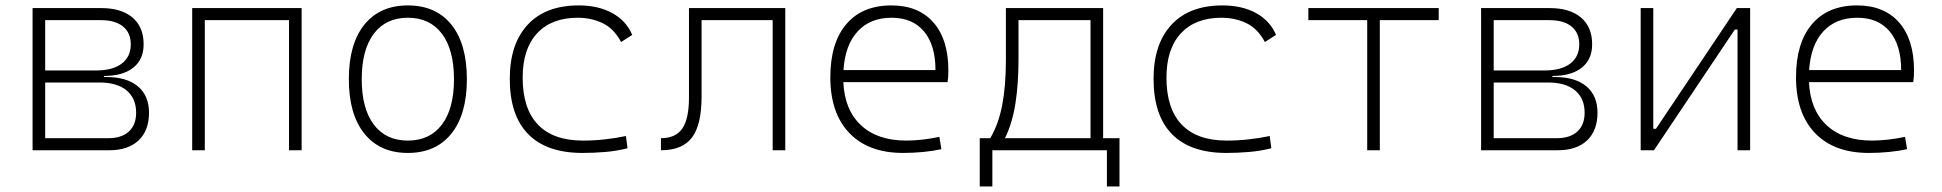

<svg xmlns="http://www.w3.org/2000/svg" viewBox="-20 -547 7071 699"><path d="M98.6 0V-517.6H347.7Q421.9 -517.6 462.4 -483.2Q502.9 -448.7 502.9 -385.7Q502.9 -330.6 465.1 -300.5Q427.2 -270.5 358.4 -270.5V-266.6H367.2Q441.4 -266.6 481.9 -232.7Q522.5 -198.7 522.5 -136.7Q522.5 -71.8 484.6 -35.9Q446.8 0 377.9 0ZM144.5 -43.9H374Q422.4 -43.9 449 -68.1Q475.6 -92.3 475.6 -136.7Q475.6 -189 440.9 -217.8Q406.2 -246.6 342.8 -246.6H144.5ZM144.5 -290.5H330.1Q390.1 -290.5 423.1 -315.4Q456.1 -340.3 456.1 -385.7Q456.1 -427.7 427.7 -450.7Q399.4 -473.6 347.7 -473.6H144.5Z M1032.2 0V-473.6H725.6V0H679.7V-517.6H1078.1V0Z M1464.8 9.8Q1363.3 9.8 1306.6 -60.5Q1250 -130.9 1250 -258.8Q1250 -387.2 1306.6 -457.3Q1363.3 -527.3 1464.8 -527.3Q1566.9 -527.3 1623.3 -457.3Q1679.7 -387.2 1679.7 -258.8Q1679.7 -130.9 1623.3 -60.5Q1566.9 9.8 1464.8 9.8ZM1464.8 -35.2Q1544.9 -35.2 1588.9 -93.5Q1632.8 -151.9 1632.8 -258.8Q1632.8 -365.7 1588.9 -424.1Q1544.9 -482.4 1464.8 -482.4Q1384.8 -482.4 1340.8 -424.1Q1296.9 -365.7 1296.9 -258.8Q1296.9 -151.9 1340.8 -93.5Q1384.8 -35.2 1464.8 -35.2Z M2100.6 9.8Q1970.2 9.8 1903.1 -58.6Q1835.9 -127 1835.9 -259.8Q1835.9 -386.7 1901.1 -457Q1966.3 -527.3 2086.9 -527.3Q2158.2 -527.3 2209.2 -499.3Q2260.3 -471.2 2281.7 -419.9L2241.2 -394Q2214.8 -443.4 2173.6 -462.9Q2132.3 -482.4 2083 -482.4Q1988.3 -482.4 1935.5 -425.8Q1882.8 -369.1 1882.8 -264.6Q1882.8 -151.4 1938.5 -93.3Q1994.1 -35.2 2102.5 -35.2Q2142.6 -35.2 2181.9 -39.6Q2221.2 -43.9 2258.8 -51.8L2264.6 -7.3Q2224.6 2.9 2182.9 6.3Q2141.1 9.8 2100.6 9.8Z M2386.2 0V-43.9Q2439.9 -43.9 2464.1 -79.1Q2488.3 -114.3 2488.3 -192.4V-517.6H2838.9V0H2793V-473.6H2534.2V-195.8Q2534.2 -92.8 2499.3 -46.4Q2464.4 0 2386.2 0Z M3268.1 9.8Q3141.6 9.8 3072.3 -62.5Q3002.9 -134.8 3002.9 -265.6Q3002.9 -390.6 3061 -459Q3119.1 -527.3 3225.1 -527.3Q3323.7 -527.3 3378.2 -465.3Q3432.6 -403.3 3432.6 -291Q3432.6 -263.7 3429.7 -248H3050.3Q3054.7 -147 3114.5 -91.1Q3174.3 -35.2 3279.8 -35.2Q3307.1 -35.2 3339.4 -38.8Q3371.6 -42.5 3399.9 -48.8L3407.2 -3.9Q3379.4 2.4 3342.5 6.1Q3305.7 9.8 3268.1 9.8ZM3050.8 -292H3385.7Q3385.7 -382.8 3344 -432.6Q3302.2 -482.4 3226.1 -482.4Q3147.9 -482.4 3102.3 -432.6Q3056.6 -382.8 3050.8 -292Z M3546.9 131.8V-43.9H3585Q3615.2 -94.2 3628.7 -164.6Q3642.1 -234.9 3642.1 -329.1V-517.6H3996.1V-43.9H4055.7V131.8H4009.8V0H3592.8V131.8ZM3950.2 -43.9V-473.6H3688V-332.5Q3688 -241.7 3676.8 -170.2Q3665.5 -98.6 3638.7 -43.9Z M4444.3 9.8Q4314 9.8 4246.8 -58.6Q4179.7 -127 4179.7 -259.8Q4179.7 -386.7 4244.9 -457Q4310.1 -527.3 4430.7 -527.3Q4502 -527.3 4553 -499.3Q4604 -471.2 4625.5 -419.9L4585 -394Q4558.6 -443.4 4517.3 -462.9Q4476.1 -482.4 4426.8 -482.4Q4332 -482.4 4279.3 -425.8Q4226.6 -369.1 4226.6 -264.6Q4226.6 -151.4 4282.2 -93.3Q4337.9 -35.2 4446.3 -35.2Q4486.3 -35.2 4525.6 -39.6Q4564.9 -43.9 4602.5 -51.8L4608.4 -7.3Q4568.4 2.9 4526.6 6.3Q4484.9 9.8 4444.3 9.8Z M4957.5 0V-473.6H4743.2V-517.6H5217.8V-473.6H5003.4V0Z M5372.1 0V-517.6H5621.1Q5695.3 -517.6 5735.8 -483.2Q5776.4 -448.7 5776.4 -385.7Q5776.4 -330.6 5738.5 -300.5Q5700.7 -270.5 5631.8 -270.5V-266.6H5640.6Q5714.8 -266.6 5755.4 -232.7Q5795.9 -198.7 5795.9 -136.7Q5795.9 -71.8 5758.1 -35.9Q5720.2 0 5651.4 0ZM5418 -43.9H5647.5Q5695.8 -43.9 5722.4 -68.1Q5749 -92.3 5749 -136.7Q5749 -189 5714.4 -217.8Q5679.7 -246.6 5616.2 -246.6H5418ZM5418 -290.5H5603.5Q5663.6 -290.5 5696.5 -315.4Q5729.5 -340.3 5729.5 -385.7Q5729.5 -427.7 5701.2 -450.7Q5672.9 -473.6 5621.1 -473.6H5418Z M5953.1 0V-517.6H5999V-78.1H6008.8L6303.2 -517.6H6351.6V0H6305.7V-439.5H6295.9L6001.5 0Z M6783.7 9.8Q6657.2 9.8 6587.9 -62.5Q6518.6 -134.8 6518.6 -265.6Q6518.6 -390.6 6576.7 -459Q6634.8 -527.3 6740.7 -527.3Q6839.4 -527.3 6893.8 -465.3Q6948.2 -403.3 6948.2 -291Q6948.2 -263.7 6945.3 -248H6565.9Q6570.3 -147 6630.1 -91.1Q6689.9 -35.2 6795.4 -35.2Q6822.8 -35.2 6855 -38.8Q6887.2 -42.5 6915.5 -48.8L6922.9 -3.9Q6895 2.4 6858.2 6.1Q6821.3 9.8 6783.7 9.8ZM6566.4 -292H6901.4Q6901.4 -382.8 6859.6 -432.6Q6817.9 -482.4 6741.7 -482.4Q6663.6 -482.4 6617.9 -432.6Q6572.3 -382.8 6566.4 -292Z"/></svg>

Font: Cascadia Mono NF ExtraLight
Style: Regular
Weight: 200
Monospace: yes
Designer: Aaron Bell
Foundry: Saja Typeworks
Version: Version 2404.023; ttfautohint (v1.8.4)